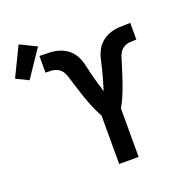

<svg xmlns="http://www.w3.org/2000/svg" viewBox="-297 -967 1044 1096"><g transform="rotate(-20 224.5 -419.0)"><path d="M241 0V-294Q232 -310 224 -326.5Q216 -343 209 -359.5Q202 -376 195.5 -393Q189 -410 183 -427.5Q177 -445 171.5 -462Q166 -479 160.5 -496.5Q155 -514 149.5 -531Q144 -548 139 -565.5Q134 -583 124 -598.5Q114 -614 97.5 -622.5Q81 -631 63 -632.5Q45 -634 26 -634Q26 -634 26 -634Q26 -634 26 -634H25Q25 -634 25 -634Q25 -634 25 -634H24V-735Q26 -735 28 -735Q30 -735 32 -735Q61 -735 90.5 -733.5Q120 -732 148 -722.5Q176 -713 199 -693.5Q222 -674 235 -647.5Q248 -621 254 -592Q260 -563 267.5 -534.5Q275 -506 283 -477.5Q291 -449 300 -421Q309 -449 317 -477.5Q325 -506 332.5 -534.5Q340 -563 346 -592Q352 -621 365 -647.5Q378 -674 401 -693.5Q424 -713 452 -722.5Q480 -732 509.5 -733.5Q539 -735 568 -735Q570 -735 572 -735Q574 -735 576 -735V-634H575Q575 -634 575 -634Q575 -634 575 -634H574Q574 -634 574 -634Q574 -634 574 -634Q555 -634 537 -632.5Q519 -631 502.5 -622.5Q486 -614 476 -598.5Q466 -583 461 -565.5Q456 -548 450.5 -531Q445 -514 439.5 -496.5Q434 -479 428.5 -462Q423 -445 417 -427.5Q411 -410 404.5 -393Q398 -376 391 -359.5Q384 -343 376 -326.5Q368 -310 359 -294V0ZM-76 -624 -151 -661 -65 -838 35 -789Z"/></g></svg>

Font: Iosevka Custom Extended
Style: Bold
Weight: 700
Width: 7
Monospace: yes
Designer: Belleve Invis
Foundry: Belleve Invis
Version: Version 11.2.4; ttfautohint (v1.8.4)